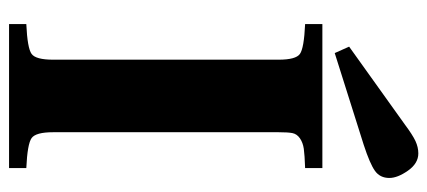

<svg xmlns="http://www.w3.org/2000/svg" viewBox="-280 -664 944 424"><g transform="rotate(90 192.0 -452.0)"><path d="M33.2 0V-38.1Q86.4 -40.5 99.1 -49.8Q111.8 -59.1 111.8 -97.2V-595.2Q111.8 -633.3 99.1 -642.3Q86.4 -651.4 33.2 -653.8V-691.9H351.1V-653.8Q322.3 -652.8 308.6 -650.9Q294.9 -648.9 285.4 -642.3Q275.9 -635.7 273.9 -625.7Q272 -615.7 272 -595.2V-97.2Q272 -59.1 284.9 -49.8Q297.9 -40.5 351.1 -38.1V0ZM83 -751 254.9 -874Q277.8 -891.1 291.5 -897.5Q305.2 -903.8 318.8 -903.8Q340.8 -903.8 356.9 -880.9Q373 -857.9 373 -839.8Q373 -819.3 357.4 -808.1Q341.8 -796.9 299.8 -783.2L97.2 -719.2Z"/></g></svg>

Font: Linguistics Pro
Style: Bold
Weight: 700
Designer: Stefan Peev, Context Ltd
Foundry: Stefan Peev, Context Ltd
Version: Version 001.000